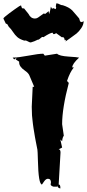

<svg xmlns="http://www.w3.org/2000/svg" viewBox="-67 -1053 504 1111"><path d="M79.6 -818.8 73.7 -817.9Q46.9 -826.2 33.2 -838.4Q19.5 -850.6 7.8 -868.7Q-3.9 -886.7 -16.1 -897.9L-24.9 -913.1L-33.7 -917L-47.4 -945.8Q-47.4 -950.7 -12.7 -976.6Q22 -1002.4 44.4 -1017.1L54.7 -1022Q55.2 -1021 56.4 -1016.4Q57.6 -1011.7 58.3 -1010Q59.1 -1008.3 61.3 -1006.1Q63.5 -1003.9 66.9 -1003.9Q70.3 -1003.9 71.8 -1004.9L98.1 -972.2Q110.8 -945.8 135.3 -945.8Q144.5 -945.8 152.8 -951.2L186.5 -975.1L194.3 -972.2L214.4 -988.3L217.3 -971.2Q222.7 -986.3 227.5 -1014.6L233.9 -1002.4L241.7 -1005.9L254.9 -1000L258.3 -1008.8L255.9 -1016.1L258.8 -1033.2H263.2Q268.1 -1033.2 277.8 -1028.1Q287.6 -1022.9 293.5 -1022.9H295.9Q332.5 -1011.2 350.6 -993.2Q356.9 -986.8 369.6 -971.4Q382.3 -956.1 391.1 -946.3L396.5 -928.7L406.7 -924.8L417 -930.7Q417 -910.6 403.6 -890.6Q390.1 -870.6 376 -859.1Q361.8 -847.7 339.4 -832.3Q316.9 -816.9 312 -813L314.9 -822.8L307.1 -820.3Q307.1 -827.1 304.2 -832.5Q299.3 -840.8 291.5 -836.9L257.8 -861.3Q250 -855.5 245.6 -855.5Q240.2 -854.5 237.8 -863.8Q224.1 -863.8 184.6 -837.9L176.8 -839.4L157.2 -823.7Q153.8 -824.2 150.4 -822.8Q132.8 -813.5 111.8 -807.6H108.9Q104.5 -807.6 94.7 -813.2Q85 -818.8 79.6 -818.8ZM283.2 -170.4 272.5 14.6Q282.2 14.6 282.2 32.2V37.6Q266.1 34.2 263.2 20V26.9L251 27.3Q241.7 28.3 233.9 23.9Q226.1 19.5 226.1 14.2Q226.1 8.8 227.5 3.9H228Q228 -18.6 210.4 -18.6Q198.7 -18.6 188 -2.9Q177.2 12.7 175.8 14.6Q155.3 13.7 152.3 -126Q150.9 -180.2 149.4 -187.3Q147.9 -194.3 144.3 -213.1Q140.6 -231.9 139.4 -238.3Q138.2 -244.6 135 -262Q131.8 -279.3 130.9 -287.1L127 -310.5Q124.5 -326.2 123.5 -335.7Q122.6 -345.2 120.8 -359.6Q119.1 -374 118.2 -385.3Q116.7 -411.6 116.7 -435.5L122.1 -550.8H130.9L102.5 -617.7Q96.7 -630.9 77.6 -644Q43 -667.5 43.9 -692.4V-696.3L23.9 -709L29.3 -719.7L15.1 -709L6.3 -719.7Q38.1 -719.7 97.4 -731Q156.7 -742.2 183.6 -742.2L192.4 -731L263.2 -742.2Q275.9 -729 329.1 -725.6Q382.3 -722.2 390.6 -719.7Q351.1 -683.1 351.1 -663.1H360.4Q337.9 -636.2 320.8 -584.5L331.1 -573.2Q292.5 -426.8 292.5 -334.5L302.2 -267.6Q294.4 -257.8 292.5 -235.8L282.2 -245.6L292.5 -199.2L272.5 -189Q283.2 -189 283.2 -170.4Z"/></svg>

Font: Butcherman Caps
Style: Regular
Weight: 400
Version: Version 001.003